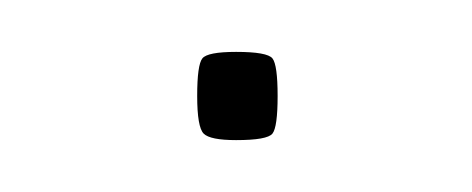

<svg xmlns="http://www.w3.org/2000/svg" viewBox="-20 -54 182 74"><path d="M56 -17Q56 -29 58 -31.5Q60 -34 71 -34Q83 -34 85 -31.5Q87 -29 87 -17Q87 -5 85 -2.5Q83 0 71 0Q61 0 58.5 -2.5Q56 -5 56 -17Z"/></svg>

Font: Georama Thin
Style: Regular
Weight: 100
Designer: Jean-Baptiste Levee
Foundry: Production Type
Version: Version 1.000